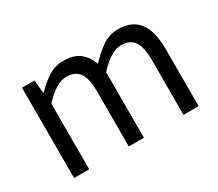

<svg xmlns="http://www.w3.org/2000/svg" viewBox="-105 -779 1135 1000"><g transform="rotate(-30 463.0 -278.5)"><path d="M92 -543H167L175 -464H178Q213 -503 255.5 -530Q298 -557 347 -557Q410 -557 445 -529Q480 -501 497 -453Q539 -499 582.5 -528Q626 -557 676 -557Q761 -557 801 -503Q841 -449 841 -344V0H750V-332Q750 -409 725.5 -443Q701 -477 649 -477Q588 -477 512 -394V0H421V-332Q421 -409 396.5 -443Q372 -477 320 -477Q257 -477 183 -394V0H92Z"/></g></svg>

Font: SpoqaHanSansJP-Regular
Style: Regular
Weight: 400
Designer: [Source Han Sans]
Ryoko NISHIZUKA  (kana & ideographs); Paul D. Hunt (Latin, Greek & Cyrillic); Wenlong ZHANG  (bopomofo
Foundry: Spoqa (http://bi.spoqa.com)
Version: Version 1.002.20150607